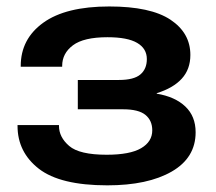

<svg xmlns="http://www.w3.org/2000/svg" viewBox="-20 -553 660 588"><path d="M308.6 14.6Q432.6 14.6 505.9 -27.6Q579.1 -69.8 579.1 -147.9Q579.1 -196.8 547.6 -226.8Q516.1 -256.8 460 -266.1V-267.6Q510.3 -283.2 536.6 -312Q563 -340.8 563 -384.8Q563 -452.1 502 -492.7Q440.9 -533.2 314.5 -533.2Q181.6 -533.2 112.5 -483.4Q43.5 -433.6 43.5 -351.1V-348.6H170.4V-351.1Q170.4 -389.6 203.4 -414.3Q236.3 -439 309.1 -439Q370.6 -439 400.1 -421.6Q429.7 -404.3 429.7 -372.1Q429.7 -341.8 409.9 -325Q390.1 -308.1 344.2 -308.1H218.3V-218.3H356.9Q404.3 -218.3 425.3 -201.2Q446.3 -184.1 446.3 -153.8Q446.3 -119.1 412.1 -99.1Q377.9 -79.1 306.6 -79.1Q223.1 -79.1 191.9 -106Q160.6 -132.8 160.6 -167.5V-169.9H33.7V-167.5Q33.7 -86.9 99.1 -36.1Q164.6 14.6 308.6 14.6Z"/></svg>

Font: Roboto Flex
Style: wght 600 wdth 140 opsz 13.0 GRAD 0.00 slnt 0.00 XTRA 468 XOPQ 96 YOPQ 79 YTLC 514 YTUC 712 YTAS 750 YTDE -203.00 YTFI 738
Weight: 600
Width: 8
Designer: Berlow after Robertson
Foundry: Google
Version: Version 3.100